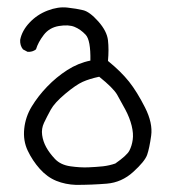

<svg xmlns="http://www.w3.org/2000/svg" viewBox="-20 -232 540 534"><path d="M191.4 282.2Q162.1 281.2 136.7 271Q111.3 260.7 90.8 237.8Q70.3 214.8 57.1 187Q43.9 159.2 47.4 126Q50.8 92.8 68.4 64Q85.9 35.2 111.3 8.8Q136.7 -17.6 167 -37.1Q197.3 -56.6 231.4 -63.5Q232.4 -120.1 218.3 -135.3Q204.1 -150.4 187.5 -157.2Q170.9 -164.1 144 -159.7Q117.2 -155.3 101.6 -134.8Q85.9 -114.3 80.1 -94.7Q70.3 -86.9 56.6 -87.9L43.9 -94.7Q35.2 -105.5 36.1 -121.1Q41 -146.5 62 -168.9Q83 -191.4 112.3 -202.6Q141.6 -213.9 167.5 -210.9Q193.4 -208 211.4 -203.6Q229.5 -199.2 253.4 -172.4Q277.3 -145.5 280.3 -120.1Q283.2 -94.7 280.3 -62.5Q316.4 -33.2 338.9 -4.9Q361.3 23.4 383.3 66.9Q405.3 110.4 400.4 145.5Q395.5 180.7 389.2 198.7Q382.8 216.8 350.6 246.1Q318.4 275.4 276.9 278.8Q235.4 282.2 191.4 282.2ZM300.8 222.7Q333 200.2 339.8 187Q346.7 173.8 349.1 156.7Q351.6 139.6 346.2 117.7Q340.8 95.7 328.6 72.8Q316.4 49.8 305.7 31.2Q294.9 12.7 255.9 -18.6Q228.5 -12.7 210 -4.4Q191.4 3.9 161.6 28.8Q131.8 53.7 121.1 73.2Q110.4 92.8 102.5 109.4Q94.7 126 97.2 143.6Q99.6 161.1 108.4 177.2Q117.2 193.4 132.8 210Q148.4 226.6 175.8 230.5Q203.1 234.4 226.1 233.4Q249 232.4 266.6 230.5Q284.2 228.5 300.8 222.7Z"/></svg>

Font: JasonHandwriting4
Style: Regular
Weight: 400
Version: Version 1.01.21